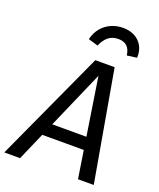

<svg xmlns="http://www.w3.org/2000/svg" viewBox="-197 -1022 930 1123"><g transform="rotate(20 268.0 -461.0)"><path d="M283.5 -689.1H403.7L524.5 0H426.4L332 -609.6L65.8 0H-32.3ZM158.6 -250.3H399.6L411.6 -172.6H124.5ZM266.2 -773.8 205.8 -791.8Q215.8 -833.9 240.3 -863.1Q264.8 -892.2 298.9 -907.3Q333 -922.5 373.2 -922.5Q414.4 -922.5 445.4 -905.8Q476.5 -889.2 493.4 -858.6Q510.4 -828 508.4 -785.9L447 -777.8Q442 -815.8 422.5 -833.8Q403.1 -851.8 369.1 -851.8Q332.1 -851.8 307.1 -831.8Q282.1 -811.8 266.2 -773.8Z"/></g></svg>

Font: Fira Sans Variable
Style: Italic
Weight: 397
Italic angle: -8°
Designer: Carrois Corporate & Edenspiekermann AG
Foundry: Carrois Corporate GbR & Edenspiekermann AG
Version: Version 4.202